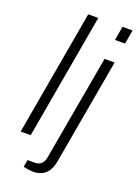

<svg xmlns="http://www.w3.org/2000/svg" viewBox="-168 -791 745 1042"><g transform="rotate(20 204.5 -270.5)"><path d="M26 0H84L211 -723H153ZM337 -642H395L409 -723H351ZM163 182C235 182 261 135 270 80L377 -526H319L211 83C205 116 187 133 154 133H114L107 174C120 178 142 182 163 182Z"/></g></svg>

Font: Archivo ExtraLight
Style: Italic
Weight: 200
Italic angle: -10°
Designer: Hector Gatti
Foundry: Omnibus-Type
Version: Version 2.001